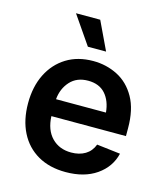

<svg xmlns="http://www.w3.org/2000/svg" viewBox="-114 -846 819 945"><g transform="rotate(15 295.5 -373.5)"><path d="M308.1 10.7Q225.6 10.7 166 -23.7Q106.4 -58.1 74.5 -121.1Q42.5 -184.1 42.5 -269.5Q42.5 -354 74.2 -417.7Q106 -481.4 163.6 -517.1Q221.2 -552.7 299.8 -552.7Q366.7 -552.7 423.8 -523.7Q481 -494.6 515.4 -433.6Q549.8 -372.6 549.8 -277.3V-237.3H169.9Q172.9 -167 210.9 -128.2Q249 -89.4 309.6 -89.4Q351.1 -89.4 380.9 -107.2Q410.6 -125 423.8 -160.2L543.9 -146Q526.9 -75.2 464.8 -32.2Q402.8 10.7 308.1 10.7ZM170.4 -323.7H424.8Q419.4 -382.3 388.2 -417.5Q356.9 -452.6 300.3 -452.6Q242.7 -452.6 209 -415.5Q175.3 -378.4 170.4 -323.7ZM254.9 -613.8 155.8 -757.8H279.3L347.7 -613.8Z"/></g></svg>

Font: Inter Semi Bold
Style: Regular
Weight: 600
Designer: Rasmus Andersson
Foundry: rsms
Version: Version 4.000;git-e0f93cc